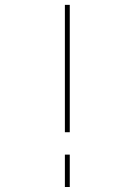

<svg xmlns="http://www.w3.org/2000/svg" viewBox="-20 -750 540 770"><path d="M240.2 -219.7V-730.5H259.8V-219.7ZM240.2 0V-129.9H259.8V0Z"/></svg>

Font: Mgen+ 1mn thin
Style: Regular
Weight: 100
Designer: [Source Han Sans]
Ryoko NISHIZUKA  (kana & ideographs); Paul D. Hunt (Latin, Greek & Cyrillic); Wenlong ZHANG  (bopomofo
Version: Version 1.059.20150602